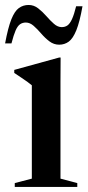

<svg xmlns="http://www.w3.org/2000/svg" viewBox="-33 -734 344 754"><path d="M205 -508 204.5 -410.5V-32.5L270.5 -15V0H25V-15L92 -32.5V-399Q86.5 -404 76 -411.5Q65.5 -419 52 -428.2Q38.5 -437.5 23 -447.5V-459.5L199 -508ZM291 -709.5Q280 -648 266.8 -615.2Q253.5 -582.5 237 -570.5Q220.5 -558.5 199.5 -558.5Q178.5 -558.5 161.2 -571.5Q144 -584.5 129 -602Q114 -619.5 99.2 -632.5Q84.5 -645.5 68.5 -645.5Q55.5 -645.5 45.8 -638.8Q36 -632 28.2 -614.2Q20.5 -596.5 12 -563.5H-13Q-1.5 -625.5 11.5 -658Q24.5 -690.5 41.2 -702.5Q58 -714.5 79.5 -714.5Q100 -714.5 117 -701.2Q134 -688 149 -670.8Q164 -653.5 178.8 -640.5Q193.5 -627.5 209.5 -627.5Q222.5 -627.5 232 -634.2Q241.5 -641 249.8 -659Q258 -677 266 -709.5Z"/></svg>

Font: Newsreader 60pt Medium
Style: Regular
Weight: 500
Designer: Hugues Gentile
Foundry: Production Type
Version: Version 1.003